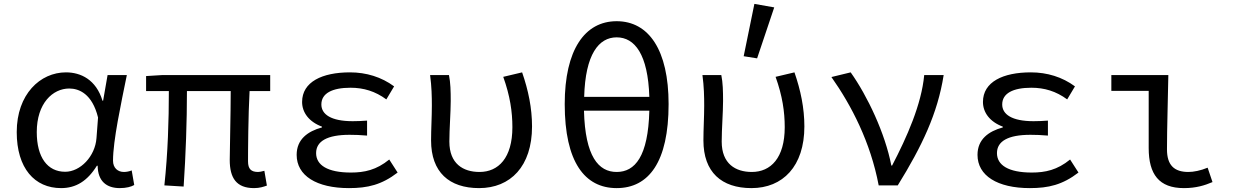

<svg xmlns="http://www.w3.org/2000/svg" viewBox="-20 -953 6340 987"><path d="M66 -274C66 -88 158 14 294 14C370 14 429 -22 478 -101H482C483 -21 528 14 596 14C629 14 655 7 670 -2L657 -77C645 -72 630 -69 617 -69C586 -69 561 -89 561 -127C561 -230 602 -419 632 -567H533L510 -435H507C474 -544 395 -581 319 -581C187 -581 66 -469 66 -274ZM476 -243C469 -149 393 -70 315 -70C224 -70 169 -144 169 -274C169 -422 251 -498 336 -498C386 -498 454 -471 484 -349Z M1161 -131C1161 -38 1195 14 1286 14C1315 14 1335 7 1352 1L1339 -75C1323 -71 1315 -69 1307 -69C1271 -69 1255 -84 1255 -124C1255 -178 1256 -358 1263 -485H1369V-567H812L731 -562V-485H848C848 -334 843 -167 825 0L924 6C935 -159 941 -327 941 -485H1166C1166 -362 1161 -188 1161 -131Z M1505 -157C1505 -50 1607 14 1774 14C1870 14 1942 -3 2024 -66L1981 -133C1915 -79 1853 -66 1784 -66C1664 -66 1605 -104 1605 -166C1605 -227 1662 -260 1777 -260C1805 -260 1833 -259 1867 -256V-333C1838 -331 1817 -330 1793 -330C1682 -330 1632 -365 1632 -416C1632 -473 1687 -502 1782 -502C1849 -502 1909 -484 1966 -442L2006 -509C1941 -557 1863 -581 1779 -581C1636 -581 1533 -532 1533 -429C1533 -375 1568 -327 1635 -302V-298C1562 -278 1505 -237 1505 -157Z M2196 -231C2196 -68 2289 14 2443 14C2604 14 2715 -98 2715 -303C2715 -397 2696 -489 2664 -581L2567 -558C2602 -460 2614 -379 2614 -299C2614 -141 2542 -69 2445 -69C2361 -69 2290 -111 2290 -225C2290 -289 2297 -376 2297 -434C2297 -484 2296 -528 2288 -567H2191C2199 -508 2200 -456 2200 -410C2200 -351 2196 -290 2196 -231Z M3150 -844C2986 -844 2883 -697 2883 -418C2883 -120 2986 14 3150 14C3315 14 3417 -120 3417 -418C3417 -696 3315 -844 3150 -844ZM3150 -761C3243 -761 3311 -674 3318 -455H2983C2989 -674 3058 -761 3150 -761ZM3150 -69C3057 -69 2988 -148 2982 -384H3318C3312 -148 3244 -69 3150 -69Z M3803 -664 3872 -653 3960 -915 3858 -933ZM3596 -231C3596 -68 3689 14 3843 14C4004 14 4115 -98 4115 -303C4115 -397 4096 -489 4064 -581L3967 -558C4002 -460 4014 -379 4014 -299C4014 -141 3942 -69 3845 -69C3761 -69 3690 -111 3690 -225C3690 -289 3697 -376 3697 -434C3697 -484 3696 -528 3688 -567H3591C3599 -508 3600 -456 3600 -410C3600 -351 3596 -290 3596 -231Z M4254 -557C4357 -411 4455 -222 4497 0H4595C4720 -202 4800 -370 4831 -567H4731C4717 -416 4642 -248 4566 -102H4562C4530 -268 4439 -460 4353 -581Z M5005 -157C5005 -50 5107 14 5274 14C5370 14 5442 -3 5524 -66L5481 -133C5415 -79 5353 -66 5284 -66C5164 -66 5105 -104 5105 -166C5105 -227 5162 -260 5277 -260C5305 -260 5333 -259 5367 -256V-333C5338 -331 5317 -330 5293 -330C5182 -330 5132 -365 5132 -416C5132 -473 5187 -502 5282 -502C5349 -502 5409 -484 5466 -442L5506 -509C5441 -557 5363 -581 5279 -581C5136 -581 5033 -532 5033 -429C5033 -375 5068 -327 5135 -302V-298C5062 -278 5005 -237 5005 -157Z M5885 -192C5885 -57 5938 14 6066 14C6129 14 6173 0 6213 -17L6188 -91C6152 -76 6116 -69 6089 -69C6016 -69 5979 -104 5979 -185C5979 -296 5984 -440 5986 -567H5693V-486H5885Z"/></svg>

Font: Kawkab Mono Light
Style: Bold
Weight: 400
Monospace: yes
Designer: Abdullah Arif
Foundry: Abdullah Arif
Version: Version 1.000;PS 000.500;hotconv 1.0.88;makeotf.lib2.5.64775